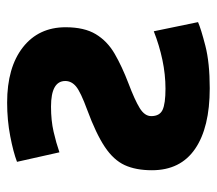

<svg xmlns="http://www.w3.org/2000/svg" viewBox="-54 -526 594 525"><g transform="rotate(-90 242.5 -263.0)"><path d="M264 14Q157 14 98.5 -26Q40 -66 40 -144Q40 -188 54 -218.5Q68 -249 104 -273Q140 -297 205 -321Q254 -339 269 -351.5Q284 -364 284 -381Q284 -420 214 -420Q176 -420 145.5 -413Q115 -406 89 -397L63 -513Q89 -523 133 -531.5Q177 -540 225 -540Q321 -540 376 -497Q431 -454 431 -380Q431 -329 412 -297.5Q393 -266 358.5 -246Q324 -226 277 -208Q232 -191 210 -177.5Q188 -164 188 -146Q188 -123 205 -115Q222 -107 263 -107Q302 -107 342 -115.5Q382 -124 420 -139L445 -18Q427 -10 380.5 2Q334 14 264 14Z"/></g></svg>

Font: Ubuntu Sans ExtraBold
Style: Regular
Weight: 800
Designer: Dalton Maag Ltd
Foundry: Dalton Maag Ltd
Version: Version 1.006; ttfautohint (v1.8.4.7-5d5b)